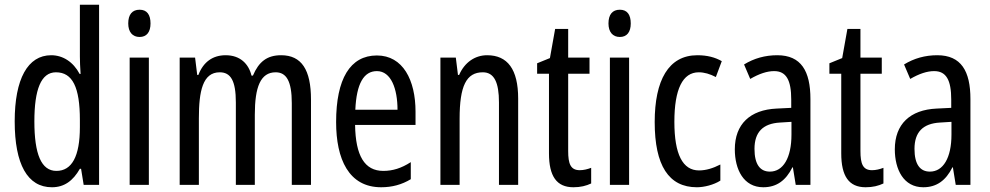

<svg xmlns="http://www.w3.org/2000/svg" viewBox="-20 -780 4177 810"><path d="M199 10C251 10 288 -17 317 -68H322L333 0H398V-760H317V-542C317 -521 318 -498 320 -468H316C289 -519 245 -547 196 -547C97 -547 42 -447 42 -268C42 -87 96 10 199 10ZM218 -59C154 -59 125 -130 125 -268C125 -402 153 -475 216 -475C286 -475 317 -412 317 -274V-244C317 -120 283 -59 218 -59Z M569 -739C538 -739 521 -719 521 -681C521 -645 539 -624 569 -624C599 -624 615 -645 615 -681C615 -718 600 -739 569 -739ZM608 -537H527V0H608Z M1166 -547C1107 -547 1072 -520 1047 -461H1041C1029 -511 993 -547 932 -547C878 -547 838 -519 817 -464H812L803 -537H738V0H819V-281C819 -395 835 -475 907 -475C953 -475 975 -440 975 -348V0H1055V-296C1055 -413 1079 -475 1143 -475C1188 -475 1211 -438 1211 -345V0H1292V-360C1292 -486 1252 -547 1166 -547Z M1570 -546C1457 -546 1398 -447 1398 -265C1398 -109 1451 10 1588 10C1634 10 1675 -1 1713 -24V-96C1673 -70 1636 -59 1597 -59C1518 -59 1480 -123 1478 -253H1733V-309C1733 -442 1680 -546 1570 -546ZM1570 -480C1630 -480 1657 -405 1657 -317H1479C1484 -428 1515 -480 1570 -480Z M2035 -547C1984 -547 1940 -517 1917 -464H1912L1903 -537H1838V0H1919V-279C1919 -417 1947 -475 2017 -475C2065 -475 2085 -432 2085 -348V0H2166V-364C2166 -488 2121 -547 2035 -547Z M2426 -62C2387 -62 2377 -89 2377 -143V-469H2467V-537H2377V-658H2322L2300 -535L2246 -513V-469H2296V-133C2296 -37 2328 10 2399 10C2429 10 2453 4 2474 -6V-72C2458 -66 2442 -62 2426 -62Z M2595 -739C2564 -739 2547 -719 2547 -681C2547 -645 2565 -624 2595 -624C2625 -624 2641 -645 2641 -681C2641 -718 2626 -739 2595 -739ZM2634 -537H2553V0H2634Z M2920 10C2950 10 2991 0 3019 -18V-86C2988 -70 2958 -61 2929 -61C2860 -61 2825 -129 2825 -266C2825 -404 2860 -475 2928 -475C2951 -475 2975 -468 3000 -455L3025 -522C2997 -538 2964 -547 2922 -547C2800 -547 2742 -441 2742 -265C2742 -82 2801 10 2920 10Z M3259 -547C3208 -547 3161 -534 3119 -508L3145 -447C3183 -469 3216 -480 3246 -480C3297 -480 3318 -442 3318 -360V-325L3257 -322C3144 -317 3080 -256 3080 -150C3080 -65 3117 10 3200 10C3256 10 3295 -18 3323 -74H3325L3337 0H3399V-362C3399 -480 3360 -547 3259 -547ZM3271 -263 3319 -266V-212C3319 -114 3284 -56 3228 -56C3187 -56 3163 -86 3163 -152C3163 -222 3198 -259 3271 -263Z M3659 -62C3620 -62 3610 -89 3610 -143V-469H3700V-537H3610V-658H3555L3533 -535L3479 -513V-469H3529V-133C3529 -37 3561 10 3632 10C3662 10 3686 4 3707 -6V-72C3691 -66 3675 -62 3659 -62Z M3934 -547C3883 -547 3836 -534 3794 -508L3820 -447C3858 -469 3891 -480 3921 -480C3972 -480 3993 -442 3993 -360V-325L3932 -322C3819 -317 3755 -256 3755 -150C3755 -65 3792 10 3875 10C3931 10 3970 -18 3998 -74H4000L4012 0H4074V-362C4074 -480 4035 -547 3934 -547ZM3946 -263 3994 -266V-212C3994 -114 3959 -56 3903 -56C3862 -56 3838 -86 3838 -152C3838 -222 3873 -259 3946 -263Z"/></svg>

Font: Noto Sans Gurmukhi UI ExtraCondensed
Style: Regular
Weight: 400
Width: 2
Designer: Jelle Bosma - Monotype Design Team
Foundry: Monotype Imaging Inc.
Version: Version 2.004